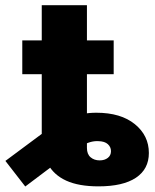

<svg xmlns="http://www.w3.org/2000/svg" viewBox="-74 -691 584 722"><path d="M296.4 9.8Q222.2 9.8 175 -11.7Q127.9 -33.2 105.5 -75.2Q83 -117.2 83 -177.7V-293.9H252.9V-134.8Q252.9 -111.3 266.6 -99.6Q280.3 -87.9 300.8 -87.9Q319.3 -87.9 331.3 -97.2Q343.3 -106.4 343.3 -122.6Q343.3 -138.2 331.5 -148.9Q319.8 -159.7 295.9 -160.2Q280.8 -161.1 264.9 -156.5Q249 -151.9 226.8 -139.2Q204.6 -126.5 171.4 -103L21 10.3L-53.7 -85.9L98.1 -198.7Q135.3 -226.6 184.1 -246.8Q232.9 -267.1 288.1 -267.1Q380.4 -267.1 433.1 -224.1Q485.8 -181.2 485.8 -115.7Q485.8 -55.2 437.3 -22.7Q388.7 9.8 296.4 9.8ZM83 -194.3V-671.4H252.9V-194.3ZM9.8 -412.1V-539.1H353.5V-412.1Z"/></svg>

Font: Inter 18pt ExtraBold
Style: Regular
Weight: 800
Designer: Rasmus Andersson
Foundry: rsms
Version: Version 4.001;git-66647c0bb